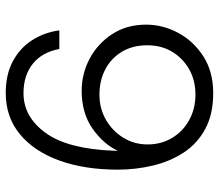

<svg xmlns="http://www.w3.org/2000/svg" viewBox="-67 -685 764 670"><g transform="rotate(90 315.0 -350.0)"><path d="M304 12Q240 12 193.5 -13Q147 -38 120 -80.5Q93 -123 86 -175H151Q162 -115 202.5 -82.5Q243 -50 305 -50Q388 -50 444 -127.5Q500 -205 506 -366V-379Q483 -329 429 -291Q375 -253 297 -253Q237 -253 184.5 -281Q132 -309 99 -359.5Q66 -410 66 -478Q66 -536 94.5 -589.5Q123 -643 176.5 -677.5Q230 -712 305 -712Q379 -712 430.5 -684Q482 -656 513 -608Q544 -560 558 -500.5Q572 -441 572 -379Q572 -264 540.5 -176Q509 -88 449 -38Q389 12 304 12ZM310 -315Q359 -315 398.5 -338Q438 -361 461 -399Q484 -437 484 -483Q484 -531 461 -569Q438 -607 398.5 -628.5Q359 -650 310 -650Q260 -650 221.5 -628Q183 -606 160.5 -568.5Q138 -531 138 -482Q138 -431 160.5 -393.5Q183 -356 222 -335.5Q261 -315 310 -315Z"/></g></svg>

Font: DM Sans Light
Style: Regular
Weight: 300
Designer: Colophon Foundry, Jonny Pinhorn
Foundry: Colophon Foundry
Version: Version 4.004; ttfautohint (v1.8.4.7-5d5b)